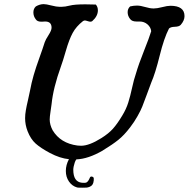

<svg xmlns="http://www.w3.org/2000/svg" viewBox="-20 -750 892 907"><path d="M223.6 -619.1Q223.6 -648.4 193.4 -648.4Q190.4 -648.4 184.6 -647.9Q178.7 -647.5 175.8 -647.5Q156.2 -647.5 149.4 -658.2Q137.7 -672.9 137.7 -691.4Q137.7 -709 149.4 -719.7Q168 -730.5 186.5 -730.5Q198.2 -730.5 222.7 -724.1Q247.1 -717.8 261.7 -717.8H270.5Q287.1 -717.8 309.6 -723.6Q332 -729.5 382.8 -729.5Q413.1 -729.5 432.6 -728.5Q442.4 -717.8 442.4 -701.2Q442.4 -673.8 416 -650.4Q412.1 -647.5 407.2 -647.5Q402.3 -647.5 393.6 -650.4Q384.8 -653.3 380.9 -653.3Q377 -653.3 372.1 -650.4Q339.8 -625 323.2 -594.2Q306.6 -563.5 291.5 -511.2Q276.4 -459 267.6 -435.5Q231.4 -335 223.6 -257.8Q222.7 -250 218.8 -224.1Q214.8 -198.2 214.8 -185.5Q214.8 -161.1 228.5 -134.8Q265.6 -73.2 345.7 -62.5Q351.6 -61.5 363.3 -61.5Q401.4 -61.5 459 -97.7Q493.2 -119.1 513.7 -142.1Q534.2 -165 557.6 -204.1Q576.2 -234.4 585.9 -265.6Q595.7 -296.9 604 -335.4Q612.3 -374 622.1 -402.3Q634.8 -446.3 660.2 -509.8Q685.5 -573.2 694.3 -602.5Q692.4 -621.1 676.8 -634.8Q661.1 -648.4 639.6 -648.4H624Q603.5 -648.4 594.7 -660.2Q583 -674.8 583 -692.4Q583 -709 594.7 -719.7Q611.3 -723.6 627 -723.6Q643.6 -723.6 666 -716.8Q688.5 -710 706.1 -710Q721.7 -710 746.1 -716.3Q770.5 -722.7 785.2 -722.7Q851.6 -722.7 851.6 -673.8Q851.6 -653.3 834 -632.8Q826.2 -624 806.2 -623.5Q786.1 -623 778.3 -615.2Q754.9 -570.3 734.4 -487.3Q713.9 -404.3 694.3 -359.4Q687.5 -340.8 673.3 -302.7Q659.2 -264.6 652.3 -247.1Q645.5 -229.5 629.9 -201.7Q614.3 -173.8 594.7 -148.4Q566.4 -111.3 539.1 -89.4Q511.7 -67.4 466.8 -40Q466.8 -40 465.8 -39.1Q396.5 1 340.8 2.9Q335.9 8.8 333 18.1Q330.1 27.3 328.1 36.1Q326.2 44.9 326.2 51.8Q326.2 109.4 367.2 113.3Q382.8 115.2 389.6 111.3Q397.5 106.4 404.3 89.8Q407.2 82 415.5 84.5Q423.8 86.9 422.9 94.7Q422.9 97.7 422.9 101.6Q421.9 114.3 417 121.1Q417 122.1 417 122.1Q412.1 128.9 403.8 132.3Q395.5 135.7 389.2 136.2Q382.8 136.7 369.1 136.7Q347.7 136.7 344.7 135.7Q320.3 128.9 305.7 107.4Q291 85.9 291 57.6Q291 29.3 305.7 2Q263.7 -2 215.8 -27.3Q171.9 -50.8 148.4 -71.8Q125 -92.8 110.4 -129.9Q98.6 -160.2 98.6 -191.4Q98.6 -209 102.1 -229Q105.5 -249 111.8 -275.4Q118.2 -301.8 121.1 -318.4Q128.9 -360.4 139.2 -395.5Q149.4 -430.7 166 -476.6Q182.6 -522.5 191.4 -550.8Q195.3 -562.5 209.5 -584.5Q223.6 -606.4 223.6 -619.1Z"/></svg>

Font: Essays1743
Style: Italic
Weight: 500
Italic angle: -10°
Designer: Based on the typeface in a 1743 English translation of the essays of Montaigne.  PostScript/TrueType font designed by Jo
Version: Version 002.100